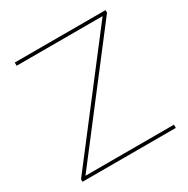

<svg xmlns="http://www.w3.org/2000/svg" viewBox="-160 -840 958 980"><g transform="rotate(-30 319.5 -350.0)"><path d="M50 0V-15L567 -688L568 -681H55V-700H590V-685L73 -12L72 -19H600V0Z"/></g></svg>

Font: Montserrat Thin
Style: Regular
Weight: 100
Designer: Julieta Ulanovsky
Foundry: Julieta Ulanovsky
Version: Version 9.000